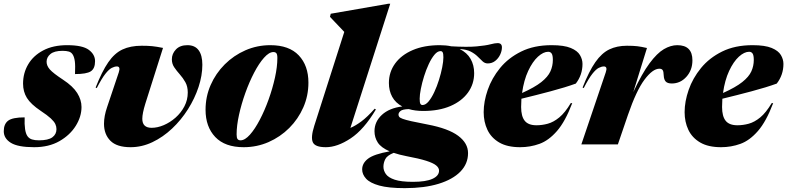

<svg xmlns="http://www.w3.org/2000/svg" viewBox="-40 -767 4182 1020"><path d="M91 -143.5Q88 -69 106 -43.5Q115 -31 130 -26.2Q145 -21.5 167 -21.5Q216 -21.5 238 -37.5Q260 -53.5 260 -81Q260 -95 253.8 -108.2Q247.5 -121.5 229.8 -138Q212 -154.5 176.5 -178Q123.5 -213.5 103 -246.8Q82.5 -280 82.5 -322.5Q82.5 -379 109.8 -425.2Q137 -471.5 189.5 -499.2Q242 -527 316.5 -527Q398.5 -527 431.8 -502.2Q465 -477.5 465 -442Q465 -403 442.5 -388.2Q420 -373.5 358.5 -373.5Q360.5 -419.5 357.5 -441.5Q354.5 -463.5 347 -476Q339.5 -489 326 -493Q312.5 -497 292.5 -497Q248.5 -497 228 -480Q207.5 -463 207.5 -439Q207.5 -417.5 225 -397.8Q242.5 -378 295 -343.5Q347.5 -309 370.2 -272.8Q393 -236.5 393 -198.5Q393 -147.5 362.5 -98.5Q332 -49.5 275.8 -17.2Q219.5 15 141.5 15Q55.5 15 17.8 -8.2Q-20 -31.5 -20 -70Q-20 -108 3.2 -125.8Q26.5 -143.5 91 -143.5Z M1035 -423Q1035 -366 1014.8 -304.8Q994.5 -243.5 958.5 -186.5Q922.5 -129.5 874.2 -84Q826 -38.5 769.8 -11.8Q713.5 15 653.5 15Q580.5 15 546.5 -19.2Q512.5 -53.5 512.5 -109.5Q512.5 -150 529 -198L591 -382.5Q601.5 -414 581 -414Q569 -414 554 -406.5Q539 -399 519.8 -374.8Q500.5 -350.5 474 -299L468 -302Q502 -388 535.2 -436.2Q568.5 -484.5 610.8 -504.2Q653 -524 713 -524Q745 -524 768 -521.8Q791 -519.5 826 -512.5L732 -216Q716 -164 716 -136Q716 -88 765.5 -88Q796.5 -88 830 -102.2Q863.5 -116.5 892.5 -142Q921.5 -167.5 939.5 -201.8Q957.5 -236 957.5 -275.5Q957.5 -307.5 944.8 -330.2Q932 -353 915.2 -371.8Q898.5 -390.5 885.8 -409.2Q873 -428 873 -452Q873 -481.5 894.5 -504.2Q916 -527 955.5 -527Q995.5 -527 1015.2 -500.2Q1035 -473.5 1035 -423Z M1396 -527Q1496 -527 1547.2 -472.8Q1598.5 -418.5 1598.5 -328Q1598.5 -258.5 1571.5 -196.8Q1544.5 -135 1496.8 -87.2Q1449 -39.5 1386.8 -12.2Q1324.5 15 1254.5 15Q1155 15 1103.5 -39.2Q1052 -93.5 1052 -184Q1052 -253.5 1079 -315.2Q1106 -377 1153.8 -424.8Q1201.5 -472.5 1263.8 -499.8Q1326 -527 1396 -527ZM1238 -21.5Q1261 -21.5 1287.8 -51.5Q1314.5 -81.5 1340.2 -130.8Q1366 -180 1387 -238.5Q1408 -297 1420.8 -354.8Q1433.5 -412.5 1433.5 -459Q1433.5 -478 1428.2 -484.2Q1423 -490.5 1412.5 -490.5Q1389.5 -490.5 1362.8 -460.5Q1336 -430.5 1310.2 -381.2Q1284.5 -332 1263.5 -273.5Q1242.5 -215 1229.8 -157.2Q1217 -99.5 1217 -53Q1217 -34.5 1222.2 -28Q1227.5 -21.5 1238 -21.5Z M1789 -597.5 1713 -677.5 1717 -694 2022 -747H2033L1821.5 -87.5Q1848 -98.5 1879.8 -122Q1911.5 -145.5 1950.5 -189.5L1957 -185.5Q1893.5 -78.5 1822.8 -31.8Q1752 15 1691 15Q1634 15 1622 -11Q1610 -37 1629.5 -98.5Z M2110.5 232.5Q2024.5 232.5 1975 218.8Q1925.5 205 1904.8 182.2Q1884 159.5 1884 133Q1884 100 1915.2 76Q1946.5 52 2030 37Q1984 17 1966.8 -10Q1949.5 -37 1949.5 -70Q1949.5 -120.5 1988.8 -156.8Q2028 -193 2097 -201.5Q2061 -220.5 2043.5 -252.8Q2026 -285 2026 -326Q2026 -384 2059 -429.5Q2092 -475 2152.8 -501Q2213.5 -527 2296.5 -527Q2329.5 -527 2357.5 -521Q2443 -516 2491.8 -520.5Q2540.5 -525 2565 -531.5Q2589.5 -538 2603.5 -538Q2626.5 -538 2626.5 -515.5Q2626.5 -496.5 2617 -476.5Q2607.5 -456.5 2590.5 -443.2Q2573.5 -430 2551 -430Q2536 -430 2524.2 -440.8Q2512.5 -451.5 2498 -466.2Q2483.5 -481 2461 -492.8Q2438.5 -504.5 2402 -506.5Q2441 -487.5 2460 -454.2Q2479 -421 2479 -378.5Q2479 -320.5 2446 -275Q2413 -229.5 2352.5 -203.5Q2292 -177.5 2208.5 -177.5Q2165.5 -177.5 2131.5 -187.5Q2098.5 -186.5 2087.8 -177.5Q2077 -168.5 2077 -158Q2077 -151.5 2081 -146.2Q2085 -141 2099.8 -135.5Q2114.5 -130 2145.8 -123Q2177 -116 2232 -105.5Q2342 -84.5 2394.2 -45.5Q2446.5 -6.5 2446.5 46.5Q2446.5 103 2405.8 144.8Q2365 186.5 2289.8 209.5Q2214.5 232.5 2110.5 232.5ZM2204.5 -209Q2221 -209 2237 -228.2Q2253 -247.5 2267.2 -278Q2281.5 -308.5 2292.2 -343Q2303 -377.5 2309.2 -409.2Q2315.5 -441 2315.5 -462Q2315.5 -482 2311.8 -488.8Q2308 -495.5 2300.5 -495.5Q2284 -495.5 2268 -476.2Q2252 -457 2237.8 -426.5Q2223.5 -396 2212.8 -361.5Q2202 -327 2195.8 -295.2Q2189.5 -263.5 2189.5 -242.5Q2189.5 -222.5 2193.2 -215.8Q2197 -209 2204.5 -209ZM1997 119Q1997 139 2009.8 157.5Q2022.5 176 2056.5 187.5Q2090.5 199 2154 199Q2222.5 199 2257.5 183Q2292.5 167 2292.5 139.5Q2292.5 124.5 2277 111.8Q2261.5 99 2223.8 87Q2186 75 2119 62.5Q2080.5 55 2051.5 45Q2016.5 59 2006.8 78.5Q1997 98 1997 119Z M3000 -219Q2963 -121.5 2919 -71Q2875 -20.5 2826 -2.8Q2777 15 2723 15Q2655 15 2612.2 -10Q2569.5 -35 2549.5 -77.2Q2529.5 -119.5 2529.5 -171Q2529.5 -227.5 2551 -289.5Q2572.5 -351.5 2616.5 -405.5Q2660.5 -459.5 2728.8 -493.2Q2797 -527 2890.5 -527Q2956.5 -527 2992 -512.2Q3027.5 -497.5 3041 -474.5Q3054.5 -451.5 3054.5 -427.5Q3054.5 -369 3019 -323Q2964 -303 2885.2 -282Q2806.5 -261 2730 -242.5Q2728.5 -221 2728.5 -198.5Q2728.5 -149.5 2747.5 -125.5Q2766.5 -101.5 2810 -101.5Q2840 -101.5 2870.2 -109.8Q2900.5 -118 2931.2 -143.2Q2962 -168.5 2992 -219ZM2872.5 -492Q2846.5 -492 2817.8 -465.8Q2789 -439.5 2766 -390.2Q2743 -341 2733.5 -273Q2800.5 -303 2835.8 -331Q2871 -359 2884 -387.8Q2897 -416.5 2897 -448.5Q2897 -473.5 2890.5 -482.8Q2884 -492 2872.5 -492Z M3178 -382.5Q3189 -414 3168 -414Q3156 -414 3141 -406.5Q3126 -399 3106.8 -374.8Q3087.5 -350.5 3061 -299L3055 -302Q3089 -388.5 3122.8 -436.8Q3156.5 -485 3197 -504.5Q3237.5 -524 3290.5 -524Q3324.5 -524 3345.5 -521.5Q3366.5 -519 3397 -512L3324.5 -278Q3370.5 -376.5 3410.5 -430.5Q3450.5 -484.5 3486.8 -505.8Q3523 -527 3558 -527Q3638.5 -527 3638.5 -446.5Q3638.5 -394.5 3606.5 -359Q3574.5 -323.5 3529 -323.5Q3506 -323.5 3496.5 -334Q3487 -344.5 3486 -366Q3485.5 -387.5 3480.2 -394.8Q3475 -402 3463 -402Q3427.5 -402 3384 -344Q3340.5 -286 3296 -156.5L3242.5 0H3048.5Z M4067.5 -219Q4030.5 -121.5 3986.5 -71Q3942.5 -20.5 3893.5 -2.8Q3844.5 15 3790.5 15Q3722.5 15 3679.8 -10Q3637 -35 3617 -77.2Q3597 -119.5 3597 -171Q3597 -227.5 3618.5 -289.5Q3640 -351.5 3684 -405.5Q3728 -459.5 3796.2 -493.2Q3864.5 -527 3958 -527Q4024 -527 4059.5 -512.2Q4095 -497.5 4108.5 -474.5Q4122 -451.5 4122 -427.5Q4122 -369 4086.5 -323Q4031.5 -303 3952.8 -282Q3874 -261 3797.5 -242.5Q3796 -221 3796 -198.5Q3796 -149.5 3815 -125.5Q3834 -101.5 3877.5 -101.5Q3907.5 -101.5 3937.8 -109.8Q3968 -118 3998.8 -143.2Q4029.5 -168.5 4059.5 -219ZM3940 -492Q3914 -492 3885.2 -465.8Q3856.5 -439.5 3833.5 -390.2Q3810.5 -341 3801 -273Q3868 -303 3903.2 -331Q3938.5 -359 3951.5 -387.8Q3964.5 -416.5 3964.5 -448.5Q3964.5 -473.5 3958 -482.8Q3951.5 -492 3940 -492Z"/></svg>

Font: Newsreader Display ExtraBold
Style: Italic
Weight: 800
Italic angle: -17°
Designer: Hugues Gentile
Foundry: Production Type
Version: Version 1.001